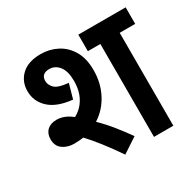

<svg xmlns="http://www.w3.org/2000/svg" viewBox="-141 -786 959 945"><g transform="rotate(-30 338.5 -313.5)"><path d="M123 -167Q86 -167 59 -186Q32 -205 32 -244Q32 -276 51.5 -294.5Q71 -313 105 -313Q125 -313 146 -305.5Q167 -298 191 -279Q230 -299 253 -339Q276 -379 276 -436Q276 -491 254 -519Q232 -547 199 -547Q153 -547 153 -505Q153 -483 172 -464Q191 -445 249 -440L226 -358Q138 -367 95 -407.5Q52 -448 52 -506Q52 -561 90 -596.5Q128 -632 199 -632Q249 -632 291.5 -610Q334 -588 360 -544Q386 -500 386 -433Q386 -361 355 -301.5Q324 -242 269 -207Q304 -173 337 -132Q370 -91 398 -51L313 5Q274 -52 240 -95.5Q206 -139 176 -171Q150 -167 123 -167ZM589 -528V0H479V-528H408V-622H677V-528Z"/></g></svg>

Font: Noto Sans Devanagari SemiCondensed SemiBold
Style: Regular
Weight: 600
Width: 4
Designer: Jelle Bosma - Monotype Design Team
Foundry: Monotype Imaging Inc.
Version: Version 2.004; ttfautohint (v1.8.4.7-5d5b)